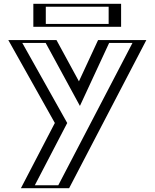

<svg xmlns="http://www.w3.org/2000/svg" viewBox="-20 -722 807 1002"><path d="M179 -702H587V-582H179ZM516 -513 394 -250 251 -513H47L290 -80L113 260H317L720 -513ZM194 -687H572V-597H194ZM525.6 -498 395.1 -216.6 242.1 -498H72.6L307.1 -80.3L137.7 245H307.9L695.3 -498ZM194 -687V-597H572V-687ZM525.6 -498H695.3L307.9 245H137.7L307.1 -80.3L72.6 -498H242.1L395.1 -216.6ZM179 -702V-582H587V-702ZM516 -513H720L317 260H113L290 -80L47 -513H251L394 -250ZM219 -687H547V-597H219ZM549.6 -498H671.4L284.1 245H161.6L330.8 -80.1L96.3 -498H218.3L397.1 -169.2ZM154 -702V-582H612V-702ZM491.9 -513 391.9 -297.5 274.7 -513H23.3L266.2 -80.2L89.2 260H340.8L743.8 -513Z"/></svg>

Font: Hussar Outliner
Style: Regular
Weight: 700
Foundry: Cannot Into Space Fonts
Version: Version 0.92